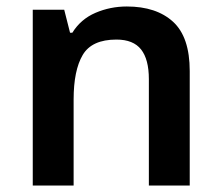

<svg xmlns="http://www.w3.org/2000/svg" viewBox="-20 -572 682 592"><path d="M371 -552Q462 -552 513.5 -505Q565 -458 565 -353V0H439V-328Q439 -389 415 -419.5Q391 -450 339 -450Q263 -450 235 -402.5Q207 -355 207 -265V0H81V-542H178L196 -471H203Q229 -513 274.5 -532.5Q320 -552 371 -552Z"/></svg>

Font: Noto Sans Tangsa SemiBold
Style: Regular
Weight: 600
Version: Version 1.504